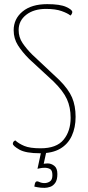

<svg xmlns="http://www.w3.org/2000/svg" viewBox="-20 -730 423 927"><path d="M174 10Q104 10 73 -8Q42 -26 42 -36Q42 -41 45 -45.5Q48 -50 54 -52Q70 -37 97 -25.5Q124 -14 176 -14Q253 -14 287 -55.5Q321 -97 321 -161Q321 -212 303 -251.5Q285 -291 238 -337L121 -445Q87 -479 66.5 -511.5Q46 -544 46 -584Q46 -639 89 -674.5Q132 -710 208 -710Q270 -710 299.5 -696.5Q329 -683 329 -672Q329 -668 326.5 -663Q324 -658 320 -655Q307 -666 277.5 -676.5Q248 -687 202 -687Q143 -687 106.5 -658.5Q70 -630 70 -585Q70 -550 89 -522Q108 -494 135 -467L266 -344Q311 -299 328 -259Q345 -219 345 -166Q345 -114 326.5 -74Q308 -34 270.5 -12Q233 10 174 10ZM195 177Q176 177 161 174Q146 171 146 171Q146 171 146.5 166.5Q147 162 148.5 156.5Q150 151 153 148Q158 143 169.5 148.5Q181 154 195 154Q209 154 221 146Q233 138 233 116Q233 92 221.5 86Q210 80 196 80Q184 80 172.5 82.5Q161 85 161 85L180 -3H205L191 61Q191 61 196 60Q201 59 210 59Q227 59 242 70.5Q257 82 257 110Q257 138 247 152.5Q237 167 222.5 172Q208 177 195 177Z"/></svg>

Font: Yanone Kaffeesatz ExtraLight ExtraLight
Style: Regular
Weight: 250
Version: Version 2.003